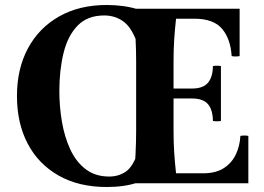

<svg xmlns="http://www.w3.org/2000/svg" viewBox="-20 -735 1060 770"><path d="M408 15Q296 15 215 -31Q134 -77 91 -159Q48 -241 48 -350Q48 -459 92 -541Q136 -623 217 -669Q298 -715 408 -715L398 -673Q331 -673 291.5 -632.5Q252 -592 235 -523Q218 -454 218 -370Q218 -307 228.5 -246Q239 -185 262 -135.5Q285 -86 323.5 -56.5Q362 -27 418 -27ZM408 15 418 -27Q456 -27 485 -47Q514 -67 535 -130V-4Q507 6 475 10.5Q443 15 408 15ZM516 0Q521 -68 523.5 -116.5Q526 -165 526 -210V-350H601V0ZM601 0V-350H676V-210Q676 -165 678.5 -125Q681 -85 686 -40H976V0ZM794 -40Q846 -40 878 -61Q910 -82 926 -116Q942 -150 944 -190Q960 -193 976 -190V-40ZM526 -350V-490Q526 -535 523.5 -584Q521 -633 516 -700H601V-350ZM834 -250Q833 -297 813 -318.5Q793 -340 751 -340H601V-380H751Q793 -380 813 -402Q833 -424 834 -470Q850 -473 866 -470V-250Q850 -247 834 -250ZM535 -548Q512 -620 478 -646.5Q444 -673 398 -673L408 -715Q443 -715 475 -710.5Q507 -706 535 -697ZM601 -350V-700H941V-660H686Q681 -615 678.5 -575Q676 -535 676 -490V-350ZM909 -510Q905 -578 871 -619Q837 -660 759 -660H941V-510Q925 -507 909 -510Z"/></svg>

Font: Poltawski Nowy
Style: Bold
Weight: 700
Designer: Adam Pótawski, Mateusz Machalski, Borys Kosmynka, Ania Wieluska
Foundry: Capitalics.wtf
Version: Version 1.001;gftools[0.9.25]